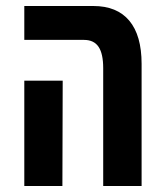

<svg xmlns="http://www.w3.org/2000/svg" viewBox="-20 -620 548 640"><path d="M324 -393Q324 -441 308.5 -464Q293 -487 260 -487H61V-600H291Q370 -600 411 -551Q452 -502 452 -407V0H324ZM61 -351H189L188 0H61Z"/></svg>

Font: Noto Sans Hebrew Cond
Style: Bold
Weight: 700
Width: 2
Designer: Monotype Design Team
Foundry: Monotype Imaging Inc.
Version: Version 1.000